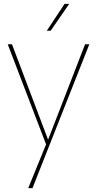

<svg xmlns="http://www.w3.org/2000/svg" viewBox="-20 -749 502 993"><path d="M221 -9 225 -17 420 -520H442L148 224H126ZM20 -520H42L230 -23H234L225 -3H218ZM222 -590 314 -729H338L242 -590Z"/></svg>

Font: Murecho Thin Thin
Style: Regular
Weight: 250
Version: Version 1.010